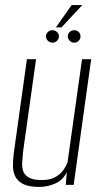

<svg xmlns="http://www.w3.org/2000/svg" viewBox="-20 -728 405 756"><path d="M135 8Q93 8 71 -3.5Q49 -15 40 -33.5Q31 -52 31 -75Q31 -98 34 -123L86 -495H122L71 -132Q69 -111 67.5 -91Q66 -71 71 -55Q76 -39 93.5 -29Q111 -19 145 -19Q178 -19 198.5 -31Q219 -43 230 -59Q241 -75 246 -89L303 -495H339L270 0H239L243 -50Q227 -18 196.5 -5Q166 8 135 8ZM187 -560Q176 -560 168.5 -567.5Q161 -575 161 -585Q161 -595 168.5 -602Q176 -609 187 -609Q197 -609 204.5 -602Q212 -595 212 -585Q212 -575 204.5 -567.5Q197 -560 187 -560ZM272 -560Q262 -560 254.5 -567.5Q247 -575 247 -585Q247 -595 254.5 -602Q262 -609 272 -609Q283 -609 290 -602Q297 -595 297 -585Q297 -575 290 -567.5Q283 -560 272 -560ZM200 -620 262 -708H304L222 -620Z"/></svg>

Font: Alumni Sans Thin ExtraLight
Style: Italic
Weight: 250
Italic angle: -8°
Version: Version 1.016